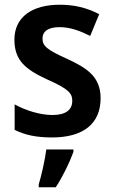

<svg xmlns="http://www.w3.org/2000/svg" viewBox="-20 -572 482 813"><path d="M406 -156C406 -246 350 -283 266 -322C179 -361 160 -377 160 -409C160 -440 185 -457 232 -457C279 -457 319 -441 362 -420L400 -512C346 -540 293 -552 233 -552C116 -552 41 -500 41 -404C41 -316 88 -278 179 -236C272 -195 286 -176 286 -145C286 -108 260 -85 202 -85C149 -85 87 -105 42 -130V-22C87 0 134 10 201 10C331 10 406 -47 406 -156ZM291 71V61H176C171 104 155 172 144 209V221H216C247 174 275 115 291 71Z"/></svg>

Font: Noto Sans Gurmukhi SemiCondensed SemiBold
Style: Regular
Weight: 600
Width: 4
Designer: Jelle Bosma - Monotype Design Team
Foundry: Monotype Imaging Inc.
Version: Version 2.004